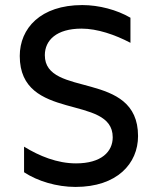

<svg xmlns="http://www.w3.org/2000/svg" viewBox="-20 -729 623 758"><path d="M278 9C442 9 525 -83 525 -192C525 -454 157 -341 157 -511C157 -570 203 -616 302 -616C364 -616 434 -592 495 -560V-659C442 -690 371 -709 305 -709C140 -709 58 -617 58 -508C58 -246 425 -359 425 -187C425 -130 380 -84 280 -84C206 -84 135 -113 75 -150V-49C128 -14 204 9 278 9Z"/></svg>

Font: Chess Sans Medium
Style: Regular
Weight: 500
Designer: Wolf Bōese
Foundry: Wolf Bōese
Version: Version 7.223;Glyphs 3.3 (3306)